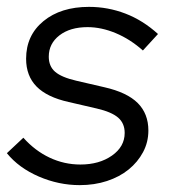

<svg xmlns="http://www.w3.org/2000/svg" viewBox="-33 -529 491 559"><path d="M-13 -83 35 -128Q69 -90 111.5 -70Q154 -50 201 -50Q256 -50 293 -76Q330 -102 330 -142Q330 -170 311 -186.5Q292 -203 249 -213L167 -232Q104 -246 73.5 -277Q43 -308 43 -358Q43 -426 93.5 -467.5Q144 -509 226 -509Q281 -509 332 -489.5Q383 -470 427 -430L383 -382Q346 -415 304 -432.5Q262 -450 222 -450Q171 -450 140 -426Q109 -402 109 -364Q109 -336 127.5 -320Q146 -304 189 -294L271 -275Q337 -260 368 -229Q399 -198 399 -149Q399 -115 383.5 -86Q368 -57 341.5 -35.5Q315 -14 278.5 -2Q242 10 199 10Q138 10 80 -15Q22 -40 -13 -83Z"/></svg>

Font: Red Hat Display
Style: Italic
Weight: 400
Italic angle: -12°
Designer: Pentagram / MCKL
Foundry: Pentagram / MCKL
Version: Version 1.003; Red Hat Display Italic